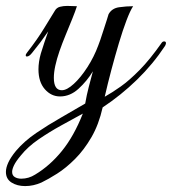

<svg xmlns="http://www.w3.org/2000/svg" viewBox="-78 -311 581 649"><path d="M7 318Q-20 318 -39 306Q-58 294 -58 270Q-58 256 -50 238.5Q-42 221 -24 199Q4 166 44.5 138.5Q85 111 129 86Q173 61 210 39Q215 10 222 -17Q229 -44 236 -70Q216 -37 187.5 -11Q159 15 125 15Q95 15 73.5 -9.5Q52 -34 52 -77Q52 -89 54 -102.5Q56 -116 60 -130Q65 -146 72 -167.5Q79 -189 85 -205Q72 -186 58.5 -168Q45 -150 31 -133Q21 -120 13 -120Q9 -120 9 -124Q9 -128 14 -134Q49 -179 72 -217Q95 -255 107 -274Q113 -285 124.5 -288Q136 -291 149 -291Q158 -291 166.5 -290.5Q175 -290 182 -290Q177 -274 166.5 -248Q156 -222 144 -193Q132 -164 123 -138Q114 -112 109 -89Q104 -66 104 -48Q104 -6 131 -6Q148 -6 171.5 -27.5Q195 -49 217.5 -84Q240 -119 254 -157Q256 -161 261 -176Q266 -191 272 -209.5Q278 -228 283 -243.5Q288 -259 289 -263Q300 -283 324.5 -286.5Q349 -290 372 -290Q362 -275 349.5 -242Q337 -209 324 -165.5Q311 -122 298.5 -75Q286 -28 276 16Q301 2 330 -18.5Q359 -39 394 -74.5Q429 -110 469 -167Q472 -171 477 -171Q483 -171 483 -165Q483 -162 480 -156Q439 -94 385 -41.5Q331 11 269 52Q256 110 231 153Q206 196 175.5 226.5Q145 257 115 276Q85 295 62 306Q35 318 7 318ZM-6 293Q19 293 41 279Q91 249 131.5 199Q172 149 202 73Q169 91 129 113Q89 135 52.5 160Q16 185 -8 215Q-24 234 -30.5 247.5Q-37 261 -37 270Q-37 282 -28 287.5Q-19 293 -6 293Z"/></svg>

Font: Gwendolyn
Style: Bold
Weight: 700
Designer: Robert E. Leuschke
Foundry: Robert E. Leuschke
Version: Version 1.010; ttfautohint (v1.8.3)